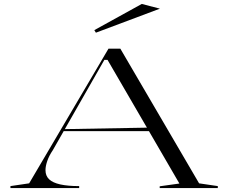

<svg xmlns="http://www.w3.org/2000/svg" viewBox="-20 -955 1159 975"><path d="M33 0V-10L128 -24L531 -708H591L991 -24L1086 -10V0H791V-9L891 -23L526 -651H510L248 -192Q229 -164 220 -137.5Q211 -111 211 -91Q211 -62 229.5 -44.5Q248 -27 286 -18.5Q324 -10 382 -10V0ZM294 -289V-299L739 -307V-289ZM467 -789 459 -802 700 -935 792 -911Z"/></svg>

Font: Kalnia Expanded Light
Style: Regular
Weight: 300
Width: 7
Designer: Frida Medrano
Foundry: Frida Medrano
Version: Version 1.105